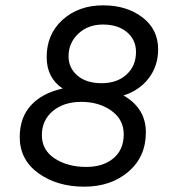

<svg xmlns="http://www.w3.org/2000/svg" viewBox="-20 -691 640 720"><path d="M296 9Q194 9 124 -41.5Q54 -92 54 -177Q54 -250 96 -296Q138 -342 215 -359Q155 -399 155 -477Q155 -563 215 -617Q275 -671 367 -671Q455 -671 514 -626Q573 -581 573 -506Q573 -444 538 -398Q503 -352 443 -333Q527 -285 527 -195Q527 -103 461.5 -47Q396 9 296 9ZM361 -379Q419 -379 454.5 -411.5Q490 -444 490 -496Q490 -542 456 -570.5Q422 -599 366 -599Q310 -599 273.5 -564.5Q237 -530 237 -480Q237 -436 270.5 -407.5Q304 -379 361 -379ZM303 -65Q367 -65 405.5 -97.5Q444 -130 444 -187Q444 -243 397.5 -276Q351 -309 285 -309Q219 -309 178 -274.5Q137 -240 137 -184Q137 -128 185.5 -96.5Q234 -65 303 -65Z"/></svg>

Font: Elaine Sans
Style: Italic
Weight: 400
Italic angle: -13°
Designer: Wei Huang
Foundry: Wei Huang
Version: Version 2.001;December 24, 2019;FontCreator 12.0.0.2547 64-b